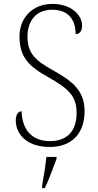

<svg xmlns="http://www.w3.org/2000/svg" viewBox="-20 -744 502 985"><path d="M235 10C351 10 414 -62 414 -174C414 -287 339 -334 249 -385C162 -434 121 -470 121 -556C121 -635 163 -694 248 -694C327 -694 368 -647 368 -569C388 -569 401 -583 401 -613C401 -670 342 -724 249 -724C147 -724 80 -652 80 -558C80 -450 129 -403 226 -349C331 -290 373 -251 373 -166C373 -75 328 -20 236 -20C141 -20 93 -82 91 -173C70 -173 61 -151 61 -126C61 -58 115 10 235 10ZM196 208V221H210C230 181 254 113 270 71V61H218C213 109 205 159 196 208Z"/></svg>

Font: Noto Serif Bengali SemiCondensed ExtraLight
Style: Regular
Weight: 200
Width: 4
Designer: Juan Bruce, Universal Thirst, Indian Type Foundry and the Monotype Design Team.
Foundry: Monotype Imaging Inc.
Version: Version 2.003